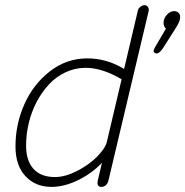

<svg xmlns="http://www.w3.org/2000/svg" viewBox="-20 -712 718 744"><path d="M179.2 12.2Q117.7 12.2 78.9 -29.1Q40 -70.3 40 -145Q40 -230.5 74.5 -308.1Q108.9 -385.7 173.6 -435.8Q238.3 -485.8 317.9 -485.8Q394 -485.8 460.9 -444.8L514.2 -670.9Q515.6 -679.2 523.9 -685.5Q532.2 -691.9 540 -691.9Q548.3 -691.9 553 -685.3Q557.6 -678.7 556.2 -669.9L399.9 -11.2Q397 0 389.6 6.1Q382.3 12.2 373 12.2Q354 12.2 358.9 -12.2L375 -81.1Q335.9 -40 282.5 -13.9Q229 12.2 179.2 12.2ZM586.9 -504.9Q582 -504.9 578.6 -507.8Q575.2 -510.7 575.2 -515.1Q575.2 -518.1 580.1 -527.8L623 -601.1Q613.8 -608.9 613.8 -624Q613.8 -640.6 626.7 -654.8Q639.6 -668.9 654.8 -668.9Q665 -668.9 671.6 -662.6Q678.2 -656.2 678.2 -647Q678.2 -644.5 677.7 -641.6Q677.2 -638.7 677 -636.5Q676.8 -634.3 675.3 -630.9Q673.8 -627.4 673.3 -625.7Q672.9 -624 670.7 -620.1Q668.5 -616.2 667.7 -614.5Q667 -612.8 664.1 -608.4Q661.1 -604 660.4 -602.5Q659.7 -601.1 656.2 -595.7Q652.8 -590.3 651.9 -588.9L611.8 -525.9Q598.1 -504.9 586.9 -504.9ZM192.9 -25.9Q232.4 -25.9 278.3 -49.3Q324.2 -72.8 356 -104.7Q387.7 -136.7 394 -162.1L451.2 -404.8Q376 -449.2 312 -449.2Q271 -449.2 234.4 -432.1Q197.8 -415 170.2 -385.5Q142.6 -356 122.3 -317.6Q102.1 -279.3 91.6 -235.6Q81.1 -191.9 81.1 -147.9Q81.1 -88.9 109.9 -57.4Q138.7 -25.9 192.9 -25.9Z"/></svg>

Font: Comic Neue Light
Style: Italic
Weight: 300
Italic angle: -12°
Designer: Craig Rozynski
Foundry: Craig Rozynski
Version: Version 2.003;hotconv 1.0.109;makeotfexe 2.5.65596